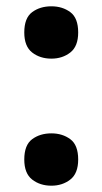

<svg xmlns="http://www.w3.org/2000/svg" viewBox="-20 -576 325 609"><path d="M57 -473Q57 -519 82 -537.5Q107 -556 143 -556Q178 -556 203 -537.5Q228 -519 228 -473Q228 -429 203 -409.5Q178 -390 143 -390Q107 -390 82 -409.5Q57 -429 57 -473ZM57 -70Q57 -116 82 -134.5Q107 -153 143 -153Q178 -153 203 -134.5Q228 -116 228 -70Q228 -26 203 -6.5Q178 13 143 13Q107 13 82 -6.5Q57 -26 57 -70Z"/></svg>

Font: Noto Sans Bamum
Style: Bold
Weight: 700
Designer: Monotype Design Team
Foundry: Monotype Imaging Inc.
Version: Version 2.002; ttfautohint (v1.8.4.7-5d5b)